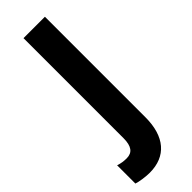

<svg xmlns="http://www.w3.org/2000/svg" viewBox="-304 -562 818 818"><g transform="rotate(-45 105.5 -153.0)"><path d="M36 240C135 240 190 175 190 60V-546H61V57C61 105 44 127 10 127C-7 127 -22 125 -40 119V229C-23 235 12 240 36 240Z"/></g></svg>

Font: Noto Sans Gurmukhi UI ExtraCondensed
Style: Bold
Weight: 700
Width: 2
Designer: Jelle Bosma - Monotype Design Team
Foundry: Monotype Imaging Inc.
Version: Version 2.004